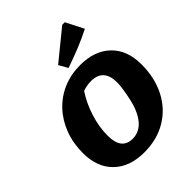

<svg xmlns="http://www.w3.org/2000/svg" viewBox="-259 -1071 1223 1223"><g transform="rotate(-45 352.0 -459.5)"><path d="M317 13Q186 13 111 -60Q36 -133 36 -261Q36 -350 64.5 -425Q93 -500 144.5 -555Q196 -610 266 -640Q336 -670 420 -670Q550 -670 625 -597.5Q700 -525 700 -397Q700 -275 652 -182.5Q604 -90 517.5 -38.5Q431 13 317 13ZM325 -101Q422 -101 471 -226Q481 -252 489.5 -290Q498 -328 503.5 -365Q509 -402 509 -425Q509 -549 396 -549Q361 -549 322 -536Q278 -470 252 -388Q226 -306 226 -228Q226 -101 325 -101ZM355 -709 321 -769 521 -932H544L605 -812Q544 -781 481.5 -756Q419 -731 355 -709Z"/></g></svg>

Font: Piazzolla SC ExtraBold
Style: Italic
Weight: 800
Italic angle: -11.3°
Designer: Juan Pablo del Peral
Foundry: Huerta Tipografica
Version: Version 1.330